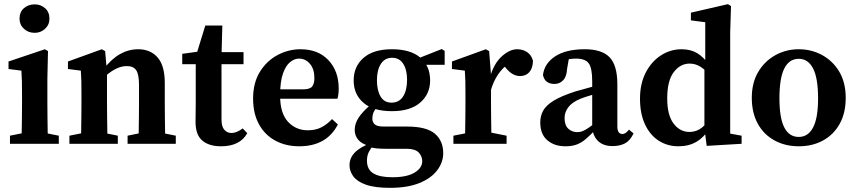

<svg xmlns="http://www.w3.org/2000/svg" viewBox="-20 -692 4122 924"><path d="M28 0V-39L118 -57H172L263 -39V0ZM83 0Q84 -21 84.5 -55.5Q85 -90 85.5 -127.5Q86 -165 86 -193V-236Q86 -274 85.5 -299Q85 -324 83 -352L21 -360V-396L196 -455L211 -446L208 -314V-193Q208 -165 208.5 -127.5Q209 -90 209.5 -55.5Q210 -21 211 0ZM147 -534Q116 -534 95 -553.5Q74 -573 74 -602Q74 -634 95 -652.5Q116 -671 147 -671Q176 -671 197 -652.5Q218 -634 218 -602Q218 -573 197 -553.5Q176 -534 147 -534Z M646 0Q647 -21 647.5 -55Q648 -89 648.5 -126.5Q649 -164 649 -193V-283Q649 -334 635.5 -354Q622 -374 590 -374Q533 -374 469 -308L462 -360H479Q517 -409 558 -432Q599 -455 645 -455Q704 -455 738.5 -415.5Q773 -376 773 -293V-193Q773 -164 773.5 -126.5Q774 -89 774.5 -55Q775 -21 776 0ZM314 0V-39L404 -57H458L547 -39V0ZM369 0Q370 -21 370.5 -55.5Q371 -90 371.5 -127.5Q372 -165 372 -193V-243Q372 -281 371.5 -302.5Q371 -324 369 -352L307 -360V-396L470 -455L486 -446L495 -342V-193Q495 -165 495.5 -127.5Q496 -90 496.5 -55.5Q497 -21 498 0ZM594 0V-39L682 -57H736L826 -39V0Z M1044 12Q986 12 953.5 -15.5Q921 -43 921 -106Q921 -128 921.5 -147.5Q922 -167 922 -194V-383H857V-433L967 -448L920 -413L968 -569H1050L1046 -424V-405V-116Q1046 -83 1059.5 -67.5Q1073 -52 1094 -52Q1119 -52 1148 -74L1170 -51Q1135 12 1044 12ZM985 -383V-441H1152V-383Z M1420 12Q1355 12 1304.5 -15.5Q1254 -43 1226 -94.5Q1198 -146 1198 -218Q1198 -293 1230.5 -346Q1263 -399 1315.5 -427Q1368 -455 1426 -455Q1511 -455 1560.5 -402.5Q1610 -350 1610 -266Q1610 -237 1604 -217H1251V-262H1438Q1471 -262 1482 -275.5Q1493 -289 1493 -316Q1493 -360 1471.5 -385Q1450 -410 1419 -410Q1397 -410 1376 -393Q1355 -376 1341.5 -337.5Q1328 -299 1328 -232Q1328 -147 1366 -106Q1404 -65 1461 -65Q1500 -65 1528 -80Q1556 -95 1578 -119L1606 -93Q1552 12 1420 12Z M1857 212Q1784 212 1741.5 197Q1699 182 1680.5 157Q1662 132 1662 103Q1662 69 1687 42.5Q1712 16 1770 -6L1781 0Q1763 23 1754.5 40.5Q1746 58 1746 81Q1746 124 1777 142.5Q1808 161 1868 161Q1939 161 1975.5 138.5Q2012 116 2012 84Q2012 60 1995 42Q1978 24 1937 24H1837Q1812 24 1791 22Q1770 20 1755 14V10Q1720 0 1703.5 -20Q1687 -40 1687 -67Q1687 -97 1706 -126Q1725 -155 1764 -188V-198L1799 -183Q1785 -167 1778.5 -153Q1772 -139 1772 -120Q1772 -104 1783.5 -93.5Q1795 -83 1826 -83H1938Q2033 -83 2073 -48.5Q2113 -14 2113 45Q2113 89 2084 127.5Q2055 166 1998 189Q1941 212 1857 212ZM1866 -157Q1776 -157 1729 -197.5Q1682 -238 1682 -305Q1682 -372 1729.5 -413.5Q1777 -455 1866 -455Q1956 -455 2003 -414.5Q2050 -374 2050 -305Q2050 -240 2002.5 -198.5Q1955 -157 1866 -157ZM1864 -198Q1901 -198 1920 -228Q1939 -258 1939 -308Q1939 -356 1920.5 -385Q1902 -414 1867 -414Q1832 -414 1813 -384.5Q1794 -355 1794 -306Q1794 -257 1811.5 -227.5Q1829 -198 1864 -198ZM1981 -380V-409H1987L2106 -456L2120 -447V-380Z M2162 0V-39L2254 -57H2327L2418 -39V0ZM2217 0Q2218 -21 2218.5 -55.5Q2219 -90 2219.5 -127.5Q2220 -165 2220 -193V-243Q2220 -281 2219.5 -302.5Q2219 -324 2217 -352L2155 -360V-396L2318 -455L2334 -446L2343 -332V-193Q2343 -165 2343.5 -127.5Q2344 -90 2344.5 -55.5Q2345 -21 2346 0ZM2341 -253 2316 -316H2337Q2355 -384 2393.5 -419.5Q2432 -455 2469 -455Q2496 -455 2517 -441Q2538 -427 2545 -399Q2544 -364 2527.5 -345Q2511 -326 2483 -326Q2447 -326 2417 -362L2391 -392L2431 -387Q2400 -368 2376.5 -333Q2353 -298 2341 -253Z M2701 12Q2648 12 2614 -17Q2580 -46 2580 -103Q2580 -134 2594 -159.5Q2608 -185 2644.5 -207.5Q2681 -230 2749 -252Q2778 -260 2819.5 -271.5Q2861 -283 2894 -290V-253Q2863 -245 2828.5 -235Q2794 -225 2774 -217Q2733 -200 2715 -176Q2697 -152 2697 -124Q2697 -89 2715 -72.5Q2733 -56 2758 -56Q2770 -56 2781.5 -60Q2793 -64 2812.5 -77Q2832 -90 2866 -115L2877 -64H2842Q2818 -39 2798 -22Q2778 -5 2755.5 3.5Q2733 12 2701 12ZM2928 11Q2884 11 2859 -12.5Q2834 -36 2830 -78V-301Q2830 -365 2813 -387.5Q2796 -410 2752 -410Q2736 -410 2716 -407Q2696 -404 2667 -395L2721 -429L2709 -360Q2707 -323 2690 -305.5Q2673 -288 2649 -288Q2602 -288 2593 -331Q2600 -387 2652 -421Q2704 -455 2794 -455Q2877 -455 2914 -416Q2951 -377 2951 -286V-83Q2951 -47 2976 -47Q2990 -47 3007 -68L3029 -50Q3013 -16 2988.5 -2.5Q2964 11 2928 11Z M3245 12Q3192 12 3150 -15Q3108 -42 3084 -93.5Q3060 -145 3060 -217Q3060 -290 3088 -343.5Q3116 -397 3161.5 -426Q3207 -455 3260 -455Q3304 -455 3335.5 -436Q3367 -417 3395 -377H3416L3407 -320Q3376 -355 3351.5 -370.5Q3327 -386 3299 -386Q3254 -386 3222.5 -345Q3191 -304 3191 -218Q3191 -138 3221.5 -97.5Q3252 -57 3298 -57Q3332 -57 3357.5 -77.5Q3383 -98 3408 -134L3418 -76H3397Q3368 -31 3331.5 -9.5Q3295 12 3245 12ZM3381 10 3370 -75V-369L3374 -380V-585L3305 -594V-631L3483 -672L3498 -663L3494 -534V-49L3549 -39V0Z M3824 12Q3759 12 3707.5 -16Q3656 -44 3627 -96.5Q3598 -149 3598 -221Q3598 -294 3629 -346Q3660 -398 3711.5 -426.5Q3763 -455 3824 -455Q3885 -455 3936.5 -427Q3988 -399 4019 -347Q4050 -295 4050 -221Q4050 -148 4021 -96Q3992 -44 3941 -16Q3890 12 3824 12ZM3824 -33Q3869 -33 3893 -78.5Q3917 -124 3917 -219Q3917 -316 3893 -362.5Q3869 -409 3824 -409Q3778 -409 3754.5 -362.5Q3731 -316 3731 -219Q3731 -124 3754.5 -78.5Q3778 -33 3824 -33Z"/></svg>

Font: Lisu Bosa Black
Style: Regular
Weight: 900
Designer: David Morse, Annie Olsen, Victor Gaultney, Frank Grießhammer (Latin)
Foundry: SIL International
Version: Version 2.000